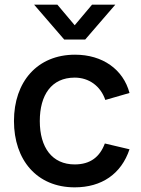

<svg xmlns="http://www.w3.org/2000/svg" viewBox="-20 -790 608 825"><path d="M126.5 -770 256 -620H346L475.5 -770H375.5L301 -681.5L226.5 -770ZM301 15C417 15 501 -42.5 536.5 -148.5L430.5 -173.5C409 -116 368.5 -83.5 301 -83.5C204 -83.5 151 -156 151 -270C151 -381.5 201 -456.5 301 -456.5C361.5 -456.5 412 -421 432.5 -360.5L536.5 -390.5C509.5 -492 420.5 -555 302.5 -555C140.5 -555 40 -439 40 -270C40 -103 138 15 301 15Z"/></svg>

Font: Vela Sans SemBd
Style: Regular
Weight: 600
Designer: Principal design: Mikhail Sharanda - project Manrope.
Design modification: Ravid Balaliev
Foundry: Mikhail Sharanda
Version: Version 1.001